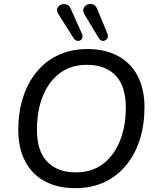

<svg xmlns="http://www.w3.org/2000/svg" viewBox="-20 -969 811 998"><path d="M371 9Q281 9 214.5 -26Q148 -61 111.5 -129.5Q75 -198 75 -295Q75 -384 99 -460.5Q123 -537 169.5 -594Q216 -651 282.5 -682.5Q349 -714 435 -714Q525 -714 591.5 -679Q658 -644 694.5 -576Q731 -508 731 -411Q731 -321 707 -244.5Q683 -168 636.5 -111Q590 -54 523.5 -22.5Q457 9 371 9ZM373 -73Q458 -73 515.5 -117Q573 -161 603.5 -237Q634 -313 634 -410Q634 -522 580.5 -577Q527 -632 432 -632Q348 -632 290.5 -588.5Q233 -545 202.5 -469Q172 -393 172 -296Q172 -183 226 -128Q280 -73 373 -73ZM494 -770 419 -894Q411 -908 413 -919.5Q415 -931 423.5 -938.5Q432 -946 444 -948Q456 -950 467 -944.5Q478 -939 485 -923L539 -793Q543 -782 539.5 -773Q536 -764 527.5 -759.5Q519 -755 510 -757Q501 -759 494 -770ZM363 -770 284 -895Q275 -908 276.5 -919.5Q278 -931 287 -938.5Q296 -946 307.5 -947.5Q319 -949 330.5 -944Q342 -939 348 -923L407 -791Q411 -781 408 -772Q405 -763 396.5 -759Q388 -755 379 -757.5Q370 -760 363 -770Z"/></svg>

Font: Nunito Medium
Style: Italic
Weight: 500
Designer: Vernon Adams
Foundry: Vernon Adams
Version: Version 3.601